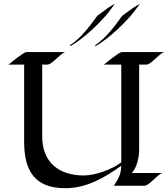

<svg xmlns="http://www.w3.org/2000/svg" viewBox="-20 -977 884 1010"><path d="M621 -703C606 -703 542 -649 526 -637H618V-123C570 -86 481 -54 421 -54C290 -54 202 -123 202 -259V-637H228C255 -637 296 -695 323 -703H119C104 -703 40 -649 24 -637H107V-231C107 -81 161 13 323 13C436 13 529 -42 618 -105C616 -59 604 -38 579 0H739C766 0 807 -59 834 -67H673C701 -95 712 -152 712 -190V-637H749C776 -637 816 -695 844 -703ZM716 -957C716 -957 692 -944 681 -936C675 -932 625 -896 623 -894C583 -839 538 -777 481 -740C480 -739 481 -734 481 -734C481 -734 561 -774 667 -893C684 -913 716 -957 716 -957ZM584 -957C584 -957 560 -944 549 -936C543 -932 494 -896 492 -894C451 -839 407 -777 349 -740C348 -739 349 -734 349 -734C349 -734 429 -774 535 -893C553 -913 584 -957 584 -957Z"/></svg>

Font: Fondamento
Style: Regular
Weight: 400
Designer: Astigmatic (AOETI)
Foundry: Astigmatic (AOETI)
Version: Version 1.001